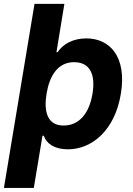

<svg xmlns="http://www.w3.org/2000/svg" viewBox="-39 -747 672 972"><path d="M135.7 -727.3 -19.2 204.5H132.1L176.1 -60H182.5C196 -20.6 235.4 8.9 304.7 8.9C427.6 8.9 543 -88.8 572.8 -272C604 -459.5 517 -552.6 398.4 -552.6C326.3 -552.6 277.3 -520.6 252.5 -482.6H246.8L286.9 -727.3ZM196.7 -272.7C211.6 -362.6 253.2 -432.2 335.9 -432.2C416.2 -432.2 445.3 -370.7 429.3 -272.7C413 -174 362.6 -111.5 283 -111.5C199.2 -111.5 182.2 -183.9 196.7 -272.7Z"/></svg>

Font: Margiela Sans
Style: Bold Italic
Weight: 700
Italic angle: -9.39999°
Designer: Stefan Endress, Andreas Faust
Version: Version 1.100;FEAKit 1.0